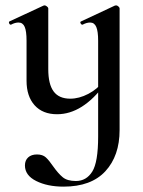

<svg xmlns="http://www.w3.org/2000/svg" viewBox="-20 -415 534 716"><path d="M242 -47Q275 -47 309.5 -65Q344 -83 366 -113L371 -101Q288 11 193 11Q139 11 109 -22.5Q79 -56 79 -114V-263Q79 -299 72 -315Q65 -331 49 -331Q36 -331 21 -323H20Q16 -323 14 -328Q12 -333 15 -335L142 -394L146 -395Q150 -395 155 -391Q160 -387 160 -384V-157Q160 -101 180 -74Q200 -47 242 -47ZM217 281Q157 281 115 260Q73 239 73 202Q73 183 85 172Q97 161 118 161Q139 161 151 172Q163 183 178 205Q197 232 214 246Q231 260 263 260Q302 260 324 225Q346 190 346 94V-263Q346 -298 339 -314.5Q332 -331 316 -331Q303 -331 288 -323H287Q283 -323 280.5 -328Q278 -333 282 -335L408 -394L413 -395Q417 -395 421.5 -391Q426 -387 426 -384V70Q426 166 373 223.5Q320 281 217 281Z"/></svg>

Font: Cormorant Infant SemiBold
Style: Regular
Weight: 600
Designer: Christian Thalmann (Catharsis Fonts)
Foundry: Catharsis Fonts
Version: Version 4.000